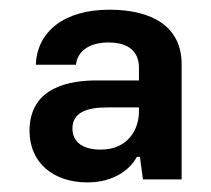

<svg xmlns="http://www.w3.org/2000/svg" viewBox="-20 -736 440 400"><path d="M162.1 -356C218.8 -356 252 -384.3 265.1 -409.2H271.5L277.8 -362.3H358.4V-602.1C358.4 -680.7 296.9 -715.8 208 -715.8C113.3 -715.8 57.1 -669.9 54.7 -601.1H138.2C141.6 -630.4 167 -647.5 206.1 -647.5C249 -647.5 269.5 -627.4 269.5 -595.2V-568.4H180.7C128.9 -568.4 41.5 -556.6 41.5 -463.4C41.5 -396 92.3 -356 162.1 -356ZM130.9 -468.3C130.9 -502.4 162.6 -512.2 202.6 -512.2H269.5V-503.9C269.5 -466.8 247.1 -424.3 189.5 -424.3C153.3 -424.3 130.9 -439.5 130.9 -468.3Z"/></svg>

Font: Faust Sans Bold
Style: Regular
Weight: 700
Designer: Andreas Faust
Version: Version 1.003;Glyphs 3.1.2 (3151)